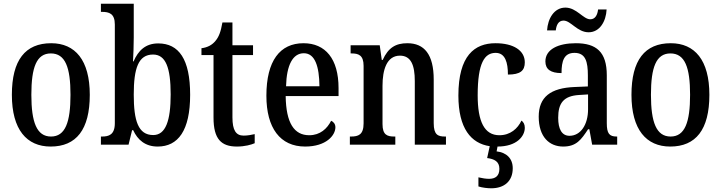

<svg xmlns="http://www.w3.org/2000/svg" viewBox="-20 -780 3889 1035"><path d="M253 10C391 10 464 -81 464 -269C464 -456 385 -547 256 -547C116 -547 44 -456 44 -269C44 -81 124 10 253 10ZM255 -44C178 -44 149 -121 149 -269C149 -417 177 -492 254 -492C332 -492 360 -417 360 -269C360 -121 332 -44 255 -44Z M830 10C940 10 1005 -76 1005 -269C1005 -461 944 -546 833 -546C764 -546 725 -507 700 -449H697C699 -478 701 -543 701 -578V-760H524V-716H530C568 -716 599 -707 599 -648V-116C599 -53 566 -44 530 -44H524V0H673L692 -78H698C722 -26 763 10 830 10ZM806 -52C725 -52 701 -129 701 -270C701 -412 726 -486 805 -486C873 -486 900 -416 900 -271C900 -129 873 -52 806 -52Z M1257 10C1300 10 1335 0 1353 -8V-57C1334 -53 1316 -49 1293 -49C1252 -49 1233 -78 1233 -147V-483H1344V-536H1233V-659H1179C1170 -607 1159 -580 1141 -559C1123 -537 1098 -524 1066 -520V-483H1131V-146C1131 -30 1173 10 1257 10Z M1625 10C1738 10 1788 -50 1788 -94C1788 -112 1777 -124 1765 -129C1744 -87 1706 -51 1647 -51C1566 -51 1522 -116 1520 -262H1805V-305C1805 -463 1734 -547 1616 -547C1489 -547 1416 -452 1416 -264C1416 -90 1490 10 1625 10ZM1702 -315H1522C1525 -429 1558 -493 1618 -493C1678 -493 1701 -422 1702 -315Z M1866 0H2111V-44H2106C2068 -44 2042 -52 2042 -111V-318C2042 -402 2064 -480 2136 -480C2196 -480 2216 -428 2216 -343V0H2384V-44H2379C2341 -44 2318 -53 2318 -116V-351C2318 -487 2267 -547 2176 -547C2113 -547 2073 -523 2043 -457H2038L2027 -536H1870V-492H1875C1912 -492 1940 -483 1940 -425V-115C1940 -53 1911 -44 1872 -44H1866Z M2628 235C2698 235 2744 197 2744 127C2744 74 2710 42 2657 36L2662 10C2766 10 2809 -46 2809 -91C2809 -110 2802 -122 2791 -130C2771 -87 2731 -51 2672 -51C2591 -51 2555 -125 2555 -266C2555 -443 2593 -495 2652 -495C2704 -495 2718 -442 2718 -378C2785 -378 2809 -399 2809 -444C2809 -508 2748 -547 2651 -547C2538 -547 2451 -480 2451 -265C2451 -88 2519 -7 2620 8L2606 72C2644 77 2672 90 2672 130C2672 169 2650 184 2616 184C2601 184 2580 181 2559 176V225C2580 232 2610 235 2628 235Z M3153 -606C3213 -606 3247 -665 3250 -729H3204C3201 -702 3190 -676 3162 -676C3124 -676 3088 -739 3028 -739C2967 -739 2933 -680 2929 -616H2976C2979 -643 2989 -669 3018 -669C3057 -669 3092 -606 3153 -606ZM3016 10C3087 10 3113 -27 3150 -83H3157L3172 0H3307V-44H3304C3265 -44 3251 -60 3251 -116V-374C3251 -500 3195 -547 3084 -547C2989 -547 2920 -514 2920 -449C2920 -406 2949 -386 3007 -386C3007 -451 3020 -495 3077 -495C3137 -495 3149 -447 3149 -373V-314L3078 -311C2948 -306 2884 -257 2884 -151C2884 -41 2942 10 3016 10ZM3050 -48C3008 -48 2989 -85 2989 -145C2989 -223 3017 -263 3102 -268L3150 -271V-191C3150 -108 3110 -48 3050 -48Z M3593 10C3731 10 3804 -81 3804 -269C3804 -456 3725 -547 3596 -547C3456 -547 3384 -456 3384 -269C3384 -81 3464 10 3593 10ZM3595 -44C3518 -44 3489 -121 3489 -269C3489 -417 3517 -492 3594 -492C3672 -492 3700 -417 3700 -269C3700 -121 3672 -44 3595 -44Z"/></svg>

Font: Noto Serif Hebrew Condensed Medium
Style: Regular
Weight: 500
Width: 3
Designer: Monotype Design Team
Foundry: Monotype Imaging Inc.
Version: Version 2.004